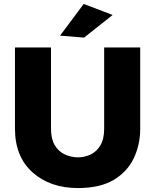

<svg xmlns="http://www.w3.org/2000/svg" viewBox="-20 -942 789 975"><path d="M376 13Q235 13 145.5 -66.5Q56 -146 56 -289V-701H239V-289Q239 -236.5 258.2 -204.5Q277.5 -172.5 309.2 -157.8Q341 -143 377 -143Q408 -143 438.2 -156.5Q468.5 -170 488.8 -202.2Q509 -234.5 509 -289V-701H692V-289Q692 -207 659 -138Q626 -69 556.5 -28Q487 13 376 13ZM407 -751 285 -761 405 -922 552 -866Z"/></svg>

Font: Argentum Novus
Style: Bold
Weight: 700
Designer: Julieta Ulanovsky (font) & Cristiano Sobral (main changes)
Foundry: Julieta Ulanovsky (font) & Cristiano Sobral (main changes)
Version: Version 3.00;November 27, 2020;FontCreator 13.0.0.2655 64-bi